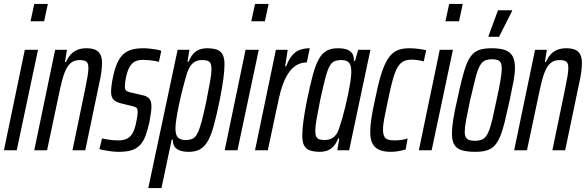

<svg xmlns="http://www.w3.org/2000/svg" viewBox="-24 -763 2979 975"><path d="M131 -655 150 -743H219L200 -655ZM-4 0 102 -510H169L61 0Z M150 0 256 -510H316L306 -448H311Q321 -470 334.5 -485.5Q348 -501 368 -509.5Q388 -518 414 -518Q442 -518 459.5 -510.5Q477 -503 485.5 -486.5Q494 -470 494 -443Q494 -422 490.5 -395.5Q487 -369 479 -335L409 0H344L407 -304Q416 -347 420.5 -374Q425 -401 425 -417Q425 -434 420.5 -442.5Q416 -451 406.5 -454.5Q397 -458 380 -458Q355 -458 338 -445Q321 -432 309.5 -407Q298 -382 289.5 -347.5Q281 -313 272 -269L215 0Z M580 8Q561 8 541 5.5Q521 3 505 0Q489 -3 481 -6L494 -60Q497 -59 506 -57.5Q515 -56 527.5 -54Q540 -52 552.5 -51Q565 -50 577 -50Q605 -50 622.5 -59.5Q640 -69 650.5 -89Q661 -109 667 -139Q671 -157 673 -171Q675 -185 675 -194Q675 -212 668 -216.5Q661 -221 648 -224L595 -237Q565 -244 552.5 -257Q540 -270 540 -297Q540 -310 542.5 -330Q545 -350 550 -373Q559 -415 571.5 -443Q584 -471 602 -487.5Q620 -504 645 -511Q670 -518 704 -518Q720 -518 737.5 -516Q755 -514 770 -511.5Q785 -509 795 -505L783 -449Q776 -451 762.5 -453.5Q749 -456 733 -457.5Q717 -459 702 -459Q680 -459 664 -452Q648 -445 636.5 -427Q625 -409 617 -376Q613 -358 611.5 -346Q610 -334 610 -325Q610 -308 617 -302.5Q624 -297 637 -294L698 -280Q713 -277 723.5 -271Q734 -265 739.5 -253.5Q745 -242 745 -222Q745 -210 742.5 -190Q740 -170 735 -144Q726 -104 715.5 -75Q705 -46 688 -27.5Q671 -9 645.5 -0.5Q620 8 580 8Z M729 192 878 -510H938L928 -450H934Q946 -479 961 -493.5Q976 -508 993 -513Q1010 -518 1025 -518Q1057 -518 1077 -511Q1097 -504 1106.5 -486Q1116 -468 1116 -436Q1116 -404 1110 -360.5Q1104 -317 1092 -256Q1076 -178 1062 -126.5Q1048 -75 1031 -46Q1014 -17 991 -4.5Q968 8 934 8Q907 8 888.5 1Q870 -6 861.5 -20Q853 -34 854 -54H848L796 192ZM918 -52Q938 -52 952.5 -58Q967 -64 978 -84.5Q989 -105 1000 -146Q1011 -187 1025 -255Q1037 -317 1043.5 -353.5Q1050 -390 1050 -411Q1050 -431 1045 -441Q1040 -451 1029.5 -454.5Q1019 -458 1002 -458Q984 -458 970 -451.5Q956 -445 946 -432Q936 -419 927 -396Q922 -379 914 -351Q906 -323 898 -290Q890 -257 883 -222.5Q876 -188 871.5 -158.5Q867 -129 867 -110Q867 -79 879 -65.5Q891 -52 918 -52Z M1252 -655 1271 -743H1340L1321 -655ZM1117 0 1223 -510H1290L1182 0Z M1271 0 1377 -510H1437L1424 -426H1429Q1444 -465 1462 -484.5Q1480 -504 1502 -511Q1524 -518 1549 -518L1534 -446Q1506 -446 1483.5 -433Q1461 -420 1443.5 -395.5Q1426 -371 1413 -336Q1400 -301 1391 -258L1336 0Z M1602 8Q1571 8 1550.5 1Q1530 -6 1520.5 -24Q1511 -42 1511 -74Q1511 -106 1517 -150Q1523 -194 1535 -254Q1551 -332 1565 -383.5Q1579 -435 1596 -464.5Q1613 -494 1636 -506Q1659 -518 1692 -518Q1719 -518 1737.5 -511.5Q1756 -505 1765 -491Q1774 -477 1773 -454H1779L1795 -510H1857L1749 0H1689L1699 -60H1693Q1682 -31 1666.5 -16.5Q1651 -2 1634.5 3Q1618 8 1602 8ZM1625 -52Q1644 -52 1657.5 -58.5Q1671 -65 1681.5 -78Q1692 -91 1699 -114Q1705 -131 1713 -158.5Q1721 -186 1729 -219Q1737 -252 1744 -286Q1751 -320 1755.5 -350Q1760 -380 1760 -400Q1760 -432 1748 -445Q1736 -458 1709 -458Q1689 -458 1674.5 -452Q1660 -446 1649 -425.5Q1638 -405 1627.5 -364.5Q1617 -324 1602 -255Q1590 -194 1583.5 -157Q1577 -120 1577 -99Q1577 -79 1582 -69Q1587 -59 1597.5 -55.5Q1608 -52 1625 -52Z M1962 8Q1923 8 1900 -3Q1877 -14 1866.5 -36Q1856 -58 1856 -91Q1856 -123 1862 -162Q1868 -201 1879 -251Q1895 -331 1910.5 -382Q1926 -433 1945 -463Q1964 -493 1990 -505.5Q2016 -518 2052 -518Q2076 -518 2100 -515Q2124 -512 2140 -508L2128 -451Q2115 -455 2098 -457.5Q2081 -460 2066 -460Q2043 -460 2026 -452Q2009 -444 1996 -423Q1983 -402 1971.5 -362Q1960 -322 1947 -257Q1935 -201 1928 -165Q1921 -129 1921 -104Q1921 -82 1927.5 -70Q1934 -58 1947 -54Q1960 -50 1981 -50Q1996 -50 2014.5 -52.5Q2033 -55 2046 -60L2036 -4Q2019 1 1999.5 4.5Q1980 8 1962 8Z M2238 -655 2257 -743H2326L2307 -655ZM2103 0 2209 -510H2276L2168 0Z M2390 8Q2348 8 2321.5 0Q2295 -8 2283 -28Q2271 -48 2271 -85Q2271 -114 2277.5 -155.5Q2284 -197 2297 -253Q2311 -318 2322.5 -364Q2334 -410 2346.5 -440Q2359 -470 2375 -487Q2391 -504 2414.5 -511Q2438 -518 2472 -518Q2515 -518 2540.5 -509Q2566 -500 2578.5 -478.5Q2591 -457 2591 -418Q2591 -390 2583.5 -349.5Q2576 -309 2564 -253Q2550 -189 2539 -144Q2528 -99 2515.5 -69.5Q2503 -40 2487 -23Q2471 -6 2447.5 1Q2424 8 2390 8ZM2388 -48Q2406 -48 2419 -52.5Q2432 -57 2442 -68.5Q2452 -80 2460.5 -103Q2469 -126 2477.5 -162.5Q2486 -199 2497 -253Q2511 -316 2517.5 -355Q2524 -394 2524 -415Q2524 -434 2519 -444Q2514 -454 2503.5 -458Q2493 -462 2475 -462Q2451 -462 2436.5 -454.5Q2422 -447 2411 -425.5Q2400 -404 2389.5 -362.5Q2379 -321 2363 -253Q2350 -192 2343 -154Q2336 -116 2336 -94Q2336 -76 2341.5 -66Q2347 -56 2358.5 -52Q2370 -48 2388 -48ZM2457 -576V-581L2505 -711H2577L2576 -706L2510 -576Z M2587 0 2693 -510H2753L2743 -448H2748Q2758 -470 2771.5 -485.5Q2785 -501 2805 -509.5Q2825 -518 2851 -518Q2879 -518 2896.5 -510.5Q2914 -503 2922.5 -486.5Q2931 -470 2931 -443Q2931 -422 2927.5 -395.5Q2924 -369 2916 -335L2846 0H2781L2844 -304Q2853 -347 2857.5 -374Q2862 -401 2862 -417Q2862 -434 2857.5 -442.5Q2853 -451 2843.5 -454.5Q2834 -458 2817 -458Q2792 -458 2775 -445Q2758 -432 2746.5 -407Q2735 -382 2726.5 -347.5Q2718 -313 2709 -269L2652 0Z"/></svg>

Font: Saira UltraCondensed Medium
Style: Italic
Weight: 500
Width: 1
Italic angle: -12°
Designer: Hector Gatti with collaboration of the Omnibus-Type team
Foundry: Omnibus-Type
Version: Version 1.101